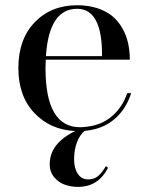

<svg xmlns="http://www.w3.org/2000/svg" viewBox="-20 -490 565 732"><path d="M392 149.5Q355 222.5 277.5 222.5Q250.5 222.5 226.8 214Q203 205.5 186.2 185.2Q169.5 165 169.5 136.5Q169.5 56.5 267 9.5Q172.5 5.5 111.2 -59Q50 -123.5 50 -230Q50 -340.5 112.5 -405.2Q175 -470 274 -470Q316.5 -470 351 -458.8Q385.5 -447.5 408.2 -428.5Q431 -409.5 446.2 -382.8Q461.5 -356 468.2 -326Q475 -296 475 -262.5H154.5Q153.5 -240.5 153.5 -230Q153.5 -5 285 -5Q296 -5 307.5 -6.5H308Q367 -12.5 407 -47Q447 -81.5 465 -135H480Q461 -74 416 -35.5Q371 3 302.5 9Q284 24.5 273.2 53Q262.5 81.5 262.5 118Q262.5 151.5 276.8 172.8Q291 194 316 194Q339 194 354.2 181Q369.5 168 383.5 143.5ZM274 -456.5Q167 -456.5 155 -276H369Q370.5 -456.5 274 -456.5Z"/></svg>

Font: Bodoni* 16pt
Style: Regular
Weight: 400
Version: Version 2.3